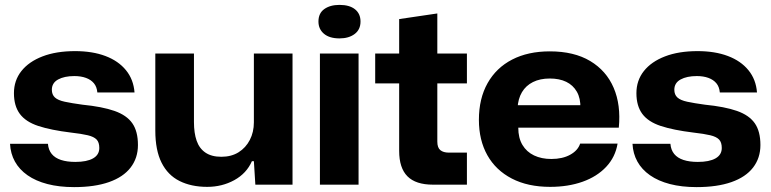

<svg xmlns="http://www.w3.org/2000/svg" viewBox="-20 -755 3153 785"><path d="M283 10Q222 10 174 -2.5Q126 -15 92.5 -38.5Q59 -62 41 -94.5Q23 -127 21 -167H176Q178 -142 191.5 -125.5Q205 -109 229.5 -101Q254 -93 288 -93Q335 -93 360.5 -107.5Q386 -122 386 -150Q386 -173 375 -184.5Q364 -196 339 -202Q314 -208 270 -213Q188 -223 136.5 -240Q85 -257 61 -289.5Q37 -322 37 -374Q37 -426 67.5 -464.5Q98 -503 154 -524.5Q210 -546 287 -546Q358 -546 411 -526Q464 -506 495 -468Q526 -430 530 -377H378Q376 -400 364 -414.5Q352 -429 331.5 -436.5Q311 -444 284 -444Q243 -444 217.5 -430Q192 -416 192 -388Q192 -368 204.5 -356.5Q217 -345 245 -339Q273 -333 317 -327Q398 -319 448 -301.5Q498 -284 521 -251Q544 -218 544 -162Q544 -109 514 -70Q484 -31 425.5 -10.5Q367 10 283 10Z M827 9Q762 9 714 -15Q666 -39 640.5 -90Q615 -141 615 -221V-536H773V-256Q773 -211 784 -179.5Q795 -148 820 -131Q845 -114 885 -114Q926 -114 955.5 -132.5Q985 -151 1001.5 -183Q1018 -215 1018 -255V-536H1176V0H1024L1018 -96H1010Q988 -46 938 -18.5Q888 9 827 9Z M1288 0V-536H1446V0ZM1368 -598Q1327 -598 1304.5 -617Q1282 -636 1282 -667Q1282 -701 1306 -718Q1330 -735 1368 -735Q1409 -735 1431.5 -717Q1454 -699 1454 -667Q1454 -634 1430 -616Q1406 -598 1368 -598Z M1750 0Q1680 0 1646 -34Q1612 -68 1612 -138V-414H1514V-536H1612V-677L1768 -700V-536H1889V-414H1768V-176Q1768 -151 1780.5 -141Q1793 -131 1815 -131H1889V0Z M2229 9Q2138 9 2072.5 -25Q2007 -59 1972.5 -120.5Q1938 -182 1938 -265Q1938 -352 1973.5 -415Q2009 -478 2074 -511.5Q2139 -545 2228 -545Q2327 -545 2393 -505.5Q2459 -466 2489 -396Q2519 -326 2510 -233H2099Q2099 -191 2116 -162.5Q2133 -134 2163.5 -119.5Q2194 -105 2234 -105Q2280 -105 2311.5 -122.5Q2343 -140 2352 -168H2505Q2496 -113 2458.5 -73Q2421 -33 2362 -12Q2303 9 2229 9ZM2096 -313 2087 -325H2364L2353 -313Q2354 -353 2338.5 -380Q2323 -407 2295 -420.5Q2267 -434 2228 -434Q2188 -434 2159 -419.5Q2130 -405 2114 -378Q2098 -351 2096 -313Z M2828 10Q2767 10 2719 -2.5Q2671 -15 2637.5 -38.5Q2604 -62 2586 -94.5Q2568 -127 2566 -167H2721Q2723 -142 2736.5 -125.5Q2750 -109 2774.5 -101Q2799 -93 2833 -93Q2880 -93 2905.5 -107.5Q2931 -122 2931 -150Q2931 -173 2920 -184.5Q2909 -196 2884 -202Q2859 -208 2815 -213Q2733 -223 2681.5 -240Q2630 -257 2606 -289.5Q2582 -322 2582 -374Q2582 -426 2612.5 -464.5Q2643 -503 2699 -524.5Q2755 -546 2832 -546Q2903 -546 2956 -526Q3009 -506 3040 -468Q3071 -430 3075 -377H2923Q2921 -400 2909 -414.5Q2897 -429 2876.5 -436.5Q2856 -444 2829 -444Q2788 -444 2762.5 -430Q2737 -416 2737 -388Q2737 -368 2749.5 -356.5Q2762 -345 2790 -339Q2818 -333 2862 -327Q2943 -319 2993 -301.5Q3043 -284 3066 -251Q3089 -218 3089 -162Q3089 -109 3059 -70Q3029 -31 2970.5 -10.5Q2912 10 2828 10Z"/></svg>

Font: Mona Sans SemiExpanded
Style: Bold
Weight: 700
Width: 6
Designer: Deni Anggara
Foundry: GitHub
Version: Version 2.000